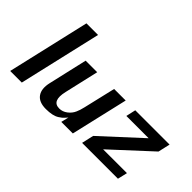

<svg xmlns="http://www.w3.org/2000/svg" viewBox="-80 -1146 1583 1583"><g transform="rotate(45 711.5 -354.0)"><path d="M200.2 0H64.9L231.9 -722.2H367.2Z M493.7 14.2H494.6Q413.6 14.2 380.6 -32.2Q347.7 -78.6 366.7 -160.2L444.8 -500H579.6L510.7 -200.2Q479.5 -66.9 569.8 -66.9Q607.9 -66.9 640.1 -91.6Q672.4 -116.2 687.5 -150.9Q700.7 -179.2 710.4 -222.2L775.9 -501H910.6L794.4 -1H659.7L675.8 -67.9Q671.9 -63.5 664.1 -54.7Q656.2 -45.9 654.3 -43.9Q652.3 -42 647.5 -36.9Q642.6 -31.7 638.9 -29.3Q635.3 -26.9 629.4 -22.5Q623.5 -18.1 614.7 -12.2Q574.2 14.2 493.7 14.2Z M1321.3 0H903.3L927.2 -105L1264.2 -415H1004.4L1023.4 -500H1423.3L1399.4 -395L1063.5 -85H1341.3Z"/></g></svg>

Font: Perun
Style: Bold Italic
Weight: 700
Italic angle: -12°
Foundry: Copyright (c) Stefan Peev, Context Ltd, 2016
Version: Version 001.000